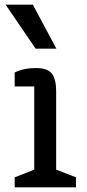

<svg xmlns="http://www.w3.org/2000/svg" viewBox="-20 -804 372 824"><path d="M306 0H43V-43L127 -76V-433H43V-493Q82 -512 133.5 -512Q185 -512 203 -487.5Q221 -463 221 -413V-76L306 -43ZM121 -784 222 -595H133L4 -784Z"/></svg>

Font: Belgrano
Style: Regular
Weight: 400
Designer: Daniel Hernandez
Foundry: Daniel Hernndez
Version: Version 1.003